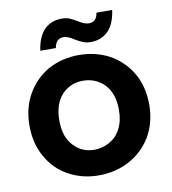

<svg xmlns="http://www.w3.org/2000/svg" viewBox="-84 -818 806 900"><g transform="rotate(-10 319.0 -368.0)"><path d="M315 9C315 9 315 9 315 9C369 9 418 -3 462 -27C505 -50 540 -84 566 -127C591 -170 604 -220 604 -277C604 -277 604 -277 604 -277C604 -334 592 -384 567 -427C542 -470 507 -504 464 -528C421 -551 372 -563 319 -563C319 -563 319 -563 319 -563C266 -563 217 -551 174 -528C131 -504 97 -470 72 -427C47 -384 34 -334 34 -277C34 -277 34 -277 34 -277C34 -220 46 -170 71 -127C95 -84 128 -50 171 -27C214 -3 262 9 315 9ZM315 -113C315 -113 315 -113 315 -113C275 -113 242 -127 216 -156C189 -184 176 -224 176 -277C176 -277 176 -277 176 -277C176 -330 190 -370 217 -399C244 -427 277 -441 317 -441C317 -441 317 -441 317 -441C357 -441 391 -427 419 -399C446 -370 460 -330 460 -277C460 -277 460 -277 460 -277C460 -242 453 -212 440 -187C427 -162 409 -144 387 -132C364 -119 340 -113 315 -113ZM145 -614C145 -614 219 -614 219 -614C219 -614 219 -614 219 -614C224 -643 238 -658 263 -658C263 -658 263 -658 263 -658C277 -658 294 -651 313 -638C313 -638 313 -638 313 -638C326 -630 338 -624 349 -620C360 -615 372 -613 386 -613C386 -613 386 -613 386 -613C419 -613 447 -624 469 -646C490 -667 504 -700 510 -744C510 -744 435 -744 435 -744C435 -744 435 -744 435 -744C431 -715 417 -701 392 -701C392 -701 392 -701 392 -701C379 -701 362 -707 342 -720C342 -720 342 -720 342 -720C329 -728 317 -734 306 -739C295 -743 283 -745 269 -745C269 -745 269 -745 269 -745C236 -745 208 -734 187 -713C165 -691 151 -658 145 -614Z"/></g></svg>

Font: Girnar Poppins
Style: SemiBold
Weight: 500
Designer: Ninad Kale (Devanagari), Jonny Pinhorn (Latin)
Foundry: Indian Type Foundry
Version: ""